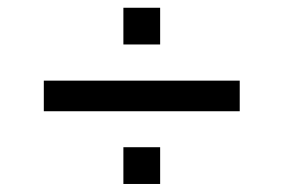

<svg xmlns="http://www.w3.org/2000/svg" viewBox="-20 -593 724 490"><path d="M294.9 -479.5V-573.2H388.7V-479.5ZM91.8 -309.1V-387.2H591.8V-309.1ZM294.9 -123.5V-217.3H388.7V-123.5Z"/></svg>

Font: Michroma
Style: Regular
Weight: 400
Designer: Vernon Adams
Foundry: Vernon Adams
Version: Version 1.100; ttfautohint (v1.8.4.7-5d5b);gftools[0.9.29]